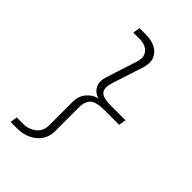

<svg xmlns="http://www.w3.org/2000/svg" viewBox="-273 -933 1146 1146"><g transform="rotate(45 300.0 -360.0)"><path d="M49 110 56 65H110Q157 65 192 37Q227 9 226 -40V-237Q226 -285 253.5 -318Q281 -351 321 -360Q284 -370 266.5 -402Q249 -434 264 -482L328 -680Q343 -729 317 -757Q291 -785 244 -785H190L197 -830H251Q299 -830 333 -812Q367 -794 380 -760.5Q393 -727 378 -680L314 -482Q297 -427 317.5 -404.5Q338 -382 399 -382H527L519 -336H391Q327 -336 301 -313Q275 -290 276 -237V-40Q276 7 252.5 40.5Q229 74 190 92Q151 110 103 110Z"/></g></svg>

Font: JetBrains Mono NL Thin
Style: Italic
Weight: 100
Italic angle: -9°
Monospace: yes
Designer: Philipp Nurullin, Konstantin Bulenkov
Foundry: JetBrains
Version: Version 2.305; ttfautohint (v1.8.4.7-5d5b)